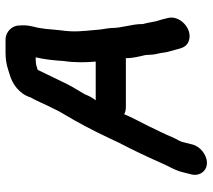

<svg xmlns="http://www.w3.org/2000/svg" viewBox="-56 -600 748 675"><g transform="rotate(-90 317.5 -263.0)"><path d="M82 91C111 91 141 66 147 38L154 10C157 -5 165 -14 171 -28C182 -56 201 -92 214 -120C226 -144 243 -175 253 -200C260 -196 268 -194 277 -194H450C450 -168 456 -147 461 -125C462 -109 462 -95 466 -81C470 -66 469 -55 474 -40L479 -22L481 -14C486 5 491 20 510 27C553 43 603 -6 591 -47C589 -57 584 -75 580 -87C576 -104 575 -117 570 -134V-135C570 -175 556 -206 556 -246C554 -271 551 -271 549 -304C545 -348 541 -375 548 -424L551 -454C552 -462 552 -470 553 -477L557 -503L561 -520C566 -541 566 -551 565 -567C566 -591 545 -617 515 -617H469C448 -617 428 -614 410 -608L394 -603C358 -593 324 -568 312 -529C300 -508 291 -485 280 -463C271 -447 265 -430 255 -415C222 -360 197 -312 169 -253L152 -217C128 -171 104 -121 83 -73C72 -46 55 -22 48 10L41 38C35 66 53 91 82 91ZM302 -300 309 -310C316 -321 320 -331 324 -340C335 -360 350 -382 359 -401L407 -500C407 -501 408 -502 409 -504L422 -508C428 -510 437 -511 445 -511H453C445 -478 442 -443 440 -413C434 -372 435 -334 438 -300Z"/></g></svg>

Font: Electronic
Style: HvIt
Weight: 900
Version: Version 1.011